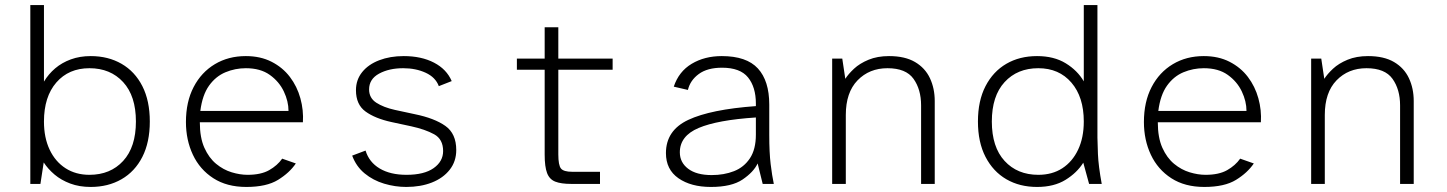

<svg xmlns="http://www.w3.org/2000/svg" viewBox="-20 -728 5728 760"><path d="M339 12Q294 12 258 -1.5Q222 -15 196 -37Q170 -59 153 -85L140 0H100V-708H154V-405Q172 -435 198.5 -457.5Q225 -480 260.5 -493Q296 -506 339 -506Q408 -506 461 -475.5Q514 -445 543.5 -387Q573 -329 573 -247Q573 -165 543.5 -107Q514 -49 461 -18.5Q408 12 339 12ZM334 -36Q417 -36 467.5 -91Q518 -146 518 -247Q518 -348 467.5 -403Q417 -458 334 -458Q252 -458 203 -401.5Q154 -345 154 -247Q154 -183 176.5 -135.5Q199 -88 239.5 -62Q280 -36 334 -36Z M955 12Q878 12 824.5 -22.5Q771 -57 743.5 -115.5Q716 -174 716 -245Q716 -325 746.5 -383.5Q777 -442 830.5 -474Q884 -506 953 -506Q1011 -506 1055 -483.5Q1099 -461 1127.5 -423.5Q1156 -386 1169 -339Q1182 -292 1179 -244H771Q771 -183 789 -143Q807 -103 835.5 -79.5Q864 -56 897 -46Q930 -36 960 -36Q1013 -36 1045.5 -54.5Q1078 -73 1097 -100L1151 -81Q1126 -44 1080.5 -16Q1035 12 955 12ZM773 -289H1122Q1122 -327 1103.5 -366Q1085 -405 1048 -431.5Q1011 -458 953 -458Q911 -458 872.5 -442Q834 -426 807.5 -389Q781 -352 773 -289Z M1588 12Q1544 12 1500.5 -1Q1457 -14 1423.5 -41.5Q1390 -69 1374 -112L1427 -132Q1441 -86 1483 -61Q1525 -36 1589 -36Q1659 -36 1696.5 -62.5Q1734 -89 1734 -130Q1734 -177 1698.5 -196.5Q1663 -216 1608 -228L1529 -245Q1465 -259 1427 -286.5Q1389 -314 1389 -371Q1389 -412 1413.5 -442.5Q1438 -473 1481 -489.5Q1524 -506 1578 -506Q1648 -506 1698 -480Q1748 -454 1768 -407L1717 -387Q1704 -422 1665 -440Q1626 -458 1576 -458Q1520 -458 1480.5 -436.5Q1441 -415 1441 -374Q1441 -340 1469.5 -321.5Q1498 -303 1543 -293L1622 -276Q1700 -260 1743 -229.5Q1786 -199 1786 -134Q1786 -89 1760 -56Q1734 -23 1689.5 -5.5Q1645 12 1588 12Z M2241 0Q2201 0 2178 -9Q2155 -18 2145.5 -43Q2136 -68 2136 -116V-452H2026V-496H2136V-620H2190V-496H2405V-452H2190V-117Q2190 -74 2200.5 -61Q2211 -48 2245 -48H2355V0Z M2794 12Q2715 12 2665.5 -22.5Q2616 -57 2616 -122Q2616 -212 2704.5 -253.5Q2793 -295 2972 -308V-318Q2972 -383 2941 -421.5Q2910 -460 2838 -460Q2780 -460 2746 -435Q2712 -410 2703 -372L2647 -385Q2667 -445 2718 -475.5Q2769 -506 2837 -506Q2935 -506 2980 -457Q3025 -408 3025 -314V-194Q3025 -124 3030.5 -78.5Q3036 -33 3043 0H2999L2979 -81Q2963 -47 2919.5 -17.5Q2876 12 2794 12ZM2797 -35Q2846 -35 2885.5 -50.5Q2925 -66 2948.5 -101.5Q2972 -137 2972 -195V-263Q2820 -253 2745.5 -221.5Q2671 -190 2671 -125Q2671 -85 2704 -60Q2737 -35 2797 -35Z M3274 0V-496H3314L3326 -416Q3338 -435 3360.5 -456Q3383 -477 3418 -491.5Q3453 -506 3499 -506Q3562 -506 3602 -482.5Q3642 -459 3661 -418.5Q3680 -378 3680 -328V0H3626V-311Q3626 -374 3596 -416Q3566 -458 3493 -458Q3421 -458 3374.5 -410Q3328 -362 3328 -273V0Z M4085 12Q4016 12 3963.5 -18.5Q3911 -49 3881 -107Q3851 -165 3851 -247Q3851 -329 3881 -387Q3911 -445 3963.5 -475.5Q4016 -506 4085 -506Q4152 -506 4198.5 -477.5Q4245 -449 4270 -406V-708H4324V-183Q4324 -165 4326 -118Q4328 -71 4341 0H4291L4268 -84Q4243 -44 4197.5 -16Q4152 12 4085 12ZM4090 -36Q4145 -36 4185 -62Q4225 -88 4247.5 -135.5Q4270 -183 4270 -247Q4270 -344 4221 -401Q4172 -458 4090 -458Q4007 -458 3956.5 -403Q3906 -348 3906 -247Q3906 -146 3956.5 -91Q4007 -36 4090 -36Z M4747 12Q4670 12 4616.5 -22.5Q4563 -57 4535.5 -115.5Q4508 -174 4508 -245Q4508 -325 4538.5 -383.5Q4569 -442 4622.5 -474Q4676 -506 4745 -506Q4803 -506 4847 -483.5Q4891 -461 4919.5 -423.5Q4948 -386 4961 -339Q4974 -292 4971 -244H4563Q4563 -183 4581 -143Q4599 -103 4627.5 -79.5Q4656 -56 4689 -46Q4722 -36 4752 -36Q4805 -36 4837.5 -54.5Q4870 -73 4889 -100L4943 -81Q4918 -44 4872.5 -16Q4827 12 4747 12ZM4565 -289H4914Q4914 -327 4895.5 -366Q4877 -405 4840 -431.5Q4803 -458 4745 -458Q4703 -458 4664.5 -442Q4626 -426 4599.5 -389Q4573 -352 4565 -289Z M5170 0V-496H5210L5222 -416Q5234 -435 5256.5 -456Q5279 -477 5314 -491.5Q5349 -506 5395 -506Q5458 -506 5498 -482.5Q5538 -459 5557 -418.5Q5576 -378 5576 -328V0H5522V-311Q5522 -374 5492 -416Q5462 -458 5389 -458Q5317 -458 5270.5 -410Q5224 -362 5224 -273V0Z"/></svg>

Font: Atkinson Hyperlegible Mono ExtraLight
Style: Regular
Weight: 200
Monospace: yes
Designer: Elliott Scott, Megan Eiswerth, Linus Boman, Theodore Petrosky, Letters from Sweden
Foundry: Applied Design Works, Letters from Sweden
Version: Version 2.001